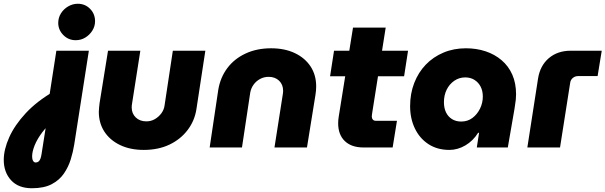

<svg xmlns="http://www.w3.org/2000/svg" viewBox="-74 -785 3223 1022"><path d="M96 217Q24 217 -15 174.5Q-54 132 -54 66Q-54 11 -25 -54Q4 -119 63.5 -183Q123 -247 215 -300L221 -151Q179 -118 151.5 -81.5Q124 -45 110.5 -11.5Q97 22 97 48Q97 62 102 71Q107 80 116 80Q125 80 131.5 74.5Q138 69 141.5 59Q145 49 147 36L179 -167L178 -205L226 -515H399L321 -15Q315 23 302.5 63.5Q290 104 266 139Q242 174 201 195.5Q160 217 96 217ZM329 -571Q290 -571 263 -598.5Q236 -626 236 -663Q236 -691 250.5 -714Q265 -737 289 -751Q313 -765 340 -765Q379 -765 405.5 -738Q432 -711 432 -672Q432 -645 417.5 -622Q403 -599 380 -585Q357 -571 329 -571Z M1019 -515 972 -207Q963 -144 925.5 -94Q888 -44 828.5 -15.5Q769 13 691 13Q619 13 565 -13Q511 -39 481.5 -84.5Q452 -130 452 -190Q452 -200 453.5 -213Q455 -226 456 -236L501 -515H673L629 -234Q628 -230 627.5 -223.5Q627 -217 627 -213Q627 -181 648.5 -160Q670 -139 705 -139Q730 -139 750.5 -151Q771 -163 785 -182Q799 -201 802 -224L846 -515Z M1042 0 1088 -308Q1099 -373 1136 -422.5Q1173 -472 1233 -500Q1293 -528 1369 -528Q1441 -528 1495 -502.5Q1549 -477 1579 -431.5Q1609 -386 1609 -325Q1609 -315 1608 -302.5Q1607 -290 1605 -279L1560 0H1387L1431 -281Q1432 -286 1432.5 -292.5Q1433 -299 1433 -302Q1433 -335 1411.5 -355.5Q1390 -376 1356 -376Q1331 -376 1310 -364.5Q1289 -353 1275.5 -334Q1262 -315 1258 -292L1214 0Z M1861 0Q1797 0 1761.5 -34Q1726 -68 1726 -129Q1726 -146 1729 -164L1805 -638H1979L1908 -189Q1905 -171 1905 -164Q1905 -155 1910.5 -148.5Q1916 -142 1927 -142H2039L2016 0ZM1683 -379 1704 -515H2098L2077 -379Z M2318 13Q2254 13 2207 -17.5Q2160 -48 2134.5 -101Q2109 -154 2109 -220Q2109 -287 2131 -343.5Q2153 -400 2192.5 -441Q2232 -482 2286.5 -505Q2341 -528 2406 -528Q2462 -528 2510.5 -512Q2559 -496 2596 -464.5Q2633 -433 2653 -387.5Q2673 -342 2673 -283Q2673 -269 2671.5 -254Q2670 -239 2665 -208L2629 0H2464L2476 -78H2471Q2444 -35 2403 -11Q2362 13 2318 13ZM2381 -138Q2415 -138 2440.5 -157Q2466 -176 2481 -206.5Q2496 -237 2496 -271Q2496 -301 2484.5 -323.5Q2473 -346 2452 -359.5Q2431 -373 2402 -373Q2370 -373 2344 -355Q2318 -337 2303.5 -307.5Q2289 -278 2289 -241Q2289 -210 2300 -187Q2311 -164 2332 -151Q2353 -138 2381 -138Z M2733 0 2790 -367Q2801 -436 2847.5 -475.5Q2894 -515 2964 -515H3129L3107 -380H3003Q2987 -380 2975 -370Q2963 -360 2961 -344L2907 0Z"/></svg>

Font: MuseoModerno ExtraBold
Style: Italic
Weight: 800
Italic angle: -9°
Designer: Pablo Cosgaya, Héctor Gatti, Marcela Romero, and the Authors of The MuseoModerno Project.
Foundry: Omnibus-Type Team
Version: Version 1.003